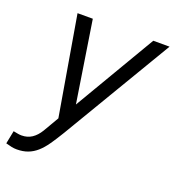

<svg xmlns="http://www.w3.org/2000/svg" viewBox="-165 -589 818 898"><g transform="rotate(20 244.5 -140.0)"><path d="M107 82Q118 62 129.5 43.5Q141 25 152 5Q131 -119 110 -241.5Q89 -364 68 -488H144Q160 -386 175.5 -286Q191 -186 207 -84Q267 -186 326 -286Q385 -386 445 -488H526Q444 -350 363 -214Q282 -78 200 60Q177 98 157.5 126Q138 154 117.5 172Q97 190 73 199Q49 208 18 208Q5 208 -7 205.5Q-19 203 -37 198Q-34 181 -30.5 165.5Q-27 150 -24 133Q-9 136 0 137.5Q9 139 17 139Q46 139 68 124.5Q90 110 107 82Z"/></g></svg>

Font: Rosa Sans Light
Style: Italic
Weight: 300
Italic angle: -12°
Designer: Pentagram / MCKL
Foundry: Pentagram / MCKL
Version: Version 1.005;September 16, 2019;FontCreator 11.5.0.2425 64-